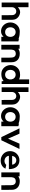

<svg xmlns="http://www.w3.org/2000/svg" viewBox="2460 -3362 911 5872"><g transform="rotate(90 2916.0 -425.5)"><path d="M58 -20H200V-337C200 -410 255 -467 325 -467C398 -467 443 -409 443 -337L444 -20H585V-341C585 -363 583 -380 579 -399C562 -502 465 -571 372 -583H371H370C365 -584 358 -585 351 -585C302 -585 255 -563 217 -530L200 -516V-841H58Z M666 -287C666 -140 771 -14 911 -2C989 4 1045 -22 1088 -63L1105 -79V-10H1246V-532C1230 -536 1209 -542 1190 -545C1185 -546 1172 -544 1155 -541H1152L1149 -542C1090 -566 1005 -575 947 -574C933 -574 922 -573 911 -572C772 -560 666 -434 666 -287ZM814 -287C814 -383 876 -448 961 -448C1045 -447 1107 -383 1107 -287V-284C1106 -190 1047 -126 961 -126C873 -126 814 -192 814 -287Z M1350 -10H1496V-276C1496 -295 1496 -312 1498 -330C1504 -408 1547 -452 1619 -452C1702 -452 1742 -399 1742 -299L1743 -10H1884L1883 -324C1884 -479 1785 -575 1619 -574C1565 -574 1520 -560 1485 -537L1470 -527V-569H1350Z M1970 -278C1979 -138 2081 -21 2215 -12C2233 -11 2252 -11 2268 -11C2345 -15 2401 -38 2445 -70L2456 -78L2460 -65C2464 -53 2465 -35 2465 -20H2549V-861H2407L2408 -554L2394 -560C2355 -576 2313 -584 2273 -584C2244 -584 2218 -582 2199 -578H2198C2075 -560 1982 -452 1971 -324C1969 -308 1969 -294 1970 -278ZM2116 -287C2116 -383 2178 -448 2263 -448C2339 -447 2396 -395 2408 -316V-256C2396 -178 2339 -126 2263 -126C2175 -126 2116 -192 2116 -287Z M2651 -20H2793V-337C2793 -410 2848 -467 2918 -467C2991 -467 3036 -409 3036 -337L3037 -20H3178V-341C3178 -363 3176 -380 3172 -399C3155 -502 3058 -571 2965 -583H2964H2963C2958 -584 2951 -585 2944 -585C2895 -585 2848 -563 2810 -530L2793 -516V-841H2651Z M3259 -287C3259 -140 3364 -14 3504 -2C3582 4 3638 -22 3681 -63L3698 -79V-10H3839V-532C3823 -536 3802 -542 3783 -545C3778 -546 3765 -544 3748 -541H3745L3742 -542C3683 -566 3598 -575 3540 -574C3526 -574 3515 -573 3504 -572C3365 -560 3259 -434 3259 -287ZM3407 -287C3407 -383 3469 -448 3554 -448C3638 -447 3700 -383 3700 -287V-284C3699 -190 3640 -126 3554 -126C3466 -126 3407 -192 3407 -287Z M3905 -565 4173 -10H4269L4535 -565H4373L4221 -216L4067 -565Z M4601 -277C4601 -100 4745 10 4888 10C5031 10 5105 -65 5139 -135L5023 -161C4991 -123 4938 -102 4886 -107C4817 -113 4758 -161 4747 -229L4745 -241H5153C5150 -443 5054 -564 4877 -564C4735 -564 4601 -448 4601 -277ZM4748 -341 4750 -353C4761 -417 4808 -468 4880 -468C4956 -468 5009 -409 5014 -352L5015 -341Z M5252 -10H5398V-276C5398 -295 5398 -312 5400 -330C5406 -408 5449 -452 5521 -452C5604 -452 5644 -399 5644 -299L5645 -10H5786L5785 -324C5786 -479 5687 -575 5521 -574C5467 -574 5422 -560 5387 -537L5372 -527V-569H5252Z"/></g></svg>

Font: Rabbid Highway Sign IV
Style: Obl
Weight: 400
Foundry: Cannot Into Space Fonts
Version: Version 0.277